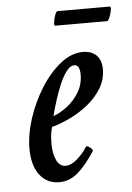

<svg xmlns="http://www.w3.org/2000/svg" viewBox="-46 -596 444 645"><g transform="rotate(-5 176.0 -273.5)"><path d="M128 13Q87 13 62.5 -19Q38 -51 38 -108Q38 -156 55.5 -209.5Q73 -263 102.5 -310Q132 -357 169 -386.5Q206 -416 245 -416Q273 -416 290 -400Q307 -384 307 -352Q307 -318 289.5 -289Q272 -260 244 -237Q216 -214 183 -198Q150 -182 120 -174Q115 -156 114 -143.5Q113 -131 113 -119Q113 -85 123.5 -62.5Q134 -40 155 -40Q173 -40 193.5 -58Q214 -76 227 -97Q230 -101 236 -97.5Q242 -94 246.5 -89Q251 -84 249 -81Q219 -35 191 -11Q163 13 128 13ZM128 -210Q151 -218 175 -236.5Q199 -255 215 -281.5Q231 -308 231 -341Q231 -374 212 -374Q199 -374 186.5 -358Q174 -342 163 -316.5Q152 -291 143 -262.5Q134 -234 128 -210ZM160 -512Q156 -512 157.5 -524Q159 -536 163.5 -548Q168 -560 172 -560H348Q353 -560 351 -548Q349 -536 344 -524Q339 -512 335 -512Z"/></g></svg>

Font: Junicode Two Beta Condensed Medium
Style: Italic
Weight: 500
Width: 3
Italic angle: -9°
Version: Version 1.053; ttfautohint (v1.8.4)